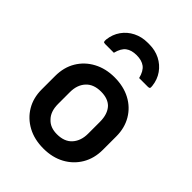

<svg xmlns="http://www.w3.org/2000/svg" viewBox="-231 -932 1063 1063"><g transform="rotate(45 300.0 -400.5)"><path d="M300 -720Q260 -720 236 -702Q212 -684 201 -640H133Q123 -640 120.5 -644Q118 -648 119 -662Q124 -706 148 -740Q172 -774 210 -793Q248 -812 293 -812H307Q353 -812 390.5 -793Q428 -774 452 -740Q476 -706 481 -662Q483 -648 480 -644Q477 -640 467 -640H399Q388 -684 364 -702Q340 -720 300 -720ZM300 -547Q371 -547 424.5 -518.5Q478 -490 508 -439Q538 -388 538 -322V-217Q538 -150 507.5 -98.5Q477 -47 423.5 -18Q370 11 300 11Q229 11 175.5 -18Q122 -47 92 -97.5Q62 -148 62 -214V-319Q62 -387 92.5 -438Q123 -489 177 -518Q231 -547 300 -547ZM303 -438Q245 -438 214 -404Q183 -370 183 -314V-221Q183 -161 216 -129Q245 -98 297 -98Q356 -98 386.5 -132.5Q417 -167 417 -222V-315Q417 -376 386 -409Q357 -438 303 -438Z"/></g></svg>

Font: Recursive Mn Lnr St SmB
Style: Regular
Weight: 600
Monospace: yes
Version: Version 1.079;hotconv 1.0.112;makeotfexe 2.5.65598; ttfautoh